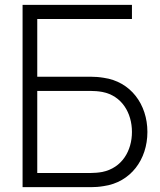

<svg xmlns="http://www.w3.org/2000/svg" viewBox="-20 -770 658 790"><path d="M406.3 -450C387.5 -453.1 369.8 -454.2 356.2 -454.2H133.3V-691.7H522.9V-750H72.9V0H356.2C370.8 0 387.5 -1 406.3 -4.2C517.7 -19.8 586.5 -113.5 586.5 -227.1C586.5 -340.6 517.7 -434.4 406.3 -450ZM401 -62.5C384.4 -59.4 366.7 -58.3 355.2 -58.3H133.3V-395.8H355.2C366.7 -395.8 384.4 -394.8 401 -391.7C482.3 -376 522.9 -304.2 522.9 -227.1C522.9 -150 482.3 -79.2 401 -62.5Z"/></svg>

Font: Manrope3 Light
Style: Regular
Weight: 300
Designer: Mikhail Sharanda
Foundry: Mikhail Sharanda
Version: Version 3.000;PS 003.000;hotconv 1.0.88;makeotf.lib2.5.64775